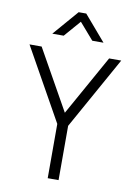

<svg xmlns="http://www.w3.org/2000/svg" viewBox="-99 -982 737 1045"><g transform="rotate(10 269.5 -459.5)"><path d="M249 -919H291L411 -779H349L270 -870L191 -779H128ZM240 0V-300L16 -700H83L270 -367L456 -700H523L300 -300V0Z"/></g></svg>

Font: Haskoy Light
Style: Regular
Weight: 300
Designer: Ertekin Erdin
Foundry: Ertekin Erdin
Version: Version 2.000; ttfautohint (v1.8.4.7-5d5b)